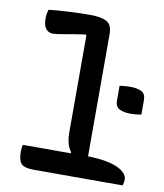

<svg xmlns="http://www.w3.org/2000/svg" viewBox="-85 -829 769 899"><g transform="rotate(10 300.0 -380.0)"><path d="M66 -106H293L295 -111Q270 -142 270 -203V-662L266 -666Q204 -657 167 -650Q130 -643 113 -643Q94 -643 81 -658Q68 -673 68 -707Q68 -731 75 -750Q122 -755 176.5 -757.5Q231 -760 270 -760Q325 -760 350.5 -745.5Q376 -731 376 -687V-106Q469 -104 516.5 -82Q564 -60 564 -28Q564 -20 562.5 -13.5Q561 -7 559 0H136Q91 0 76.5 -16.5Q62 -33 62 -73Q62 -93 66 -106ZM588 -342Q561 -337 537 -337Q506 -337 485 -347Q464 -357 464 -387V-457Q476 -459 489.5 -460Q503 -461 515 -461Q547 -461 567.5 -451Q588 -441 588 -411Z"/></g></svg>

Font: Recursive Mn Csl St Med
Style: Regular
Weight: 500
Monospace: yes
Version: Version 1.079;hotconv 1.0.112;makeotfexe 2.5.65598; ttfautoh